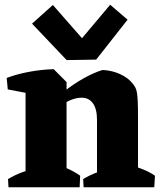

<svg xmlns="http://www.w3.org/2000/svg" viewBox="-20 -790 687 810"><path d="M87.8 0V-445.5L206.5 -498.2L260.8 -443.8V0ZM389.2 0V-284.8Q389.2 -330.8 371.4 -355Q353.5 -379.2 320.8 -377.8Q298.5 -377 272.5 -365.5Q246.5 -354 220.5 -337.4Q194.5 -320.8 170.5 -302.5L165.2 -328.8Q207 -370.8 250 -404.1Q293 -437.5 334.2 -460.4Q375.5 -483.2 411.5 -494.5Q431.2 -494.5 456.8 -488Q482.2 -481.5 507.6 -466Q533 -450.5 549.8 -423Q554.8 -414.8 557.4 -400.8Q560 -386.8 561.1 -362.4Q562.2 -338 562.2 -295.5V0ZM12.8 -412.8 8.2 -461.2Q51.8 -477.5 102.8 -487Q153.8 -496.5 206.5 -498.2L206 -427.5L129.8 -390.5ZM15.8 0 13.8 -34.5Q42.2 -51.8 75.8 -64Q109.2 -76.2 137.2 -82.8L127.8 0ZM170.5 0 195.5 -103Q226.8 -95 258.8 -81.5Q290.8 -68 318.2 -48.8L316 0ZM332.8 0 330.8 -34.5Q359.2 -51.8 392.8 -64Q426.2 -76.2 454.2 -82.8L444.8 0ZM472.2 0 497.2 -103Q528.5 -95 567.4 -81.5Q606.2 -68 633.8 -48.8L630.8 0ZM261.2 -536.5 115.2 -690.2 203 -769 326 -628.8 444.8 -770 518.2 -707 385.8 -538.5Z"/></svg>

Font: Eczar
Style: Regular
Weight: 400
Designer: Vaibhav Singh
Foundry: Rosetta Type Foundry
Version: Version 2.000